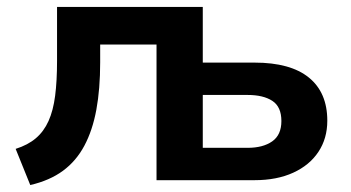

<svg xmlns="http://www.w3.org/2000/svg" viewBox="-20 -518 1009 552"><path d="M67 14 25 -90Q60 -101 83 -120.5Q106 -140 119.5 -170Q133 -200 138.5 -242.5Q144 -285 144 -343V-498H563V-338H712Q815 -338 868 -295Q921 -252 921 -171Q921 -120 895.5 -81.5Q870 -43 823 -21.5Q776 0 712 0H430V-390H268V-339Q268 -262 257 -202.5Q246 -143 222.5 -99Q199 -55 161 -27Q123 1 67 14ZM563 -93H692Q736 -93 762.5 -111.5Q789 -130 789 -170Q789 -211 763 -228Q737 -245 692 -245H563Z"/></svg>

Font: Nunito Sans 8pt
Style: Bold
Weight: 700
Version: Version 3.101;gftools[0.9.27]